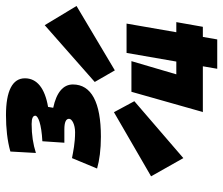

<svg xmlns="http://www.w3.org/2000/svg" viewBox="-72 -671 743 639"><g transform="rotate(-90 299.5 -351.5)"><path d="M390.1 0H487.8L496.1 -47.9H529.8L545.4 -136.2H511.7L540.5 -301.8H442.9L414.1 -136.2H371.6L415.5 -285.6H313.5L246.6 -49.3L245.6 -47.9H398.4ZM164.1 -387.2C278.3 -387.2 337.9 -418.9 337.9 -480.5C337.9 -512.7 311 -535.2 260.3 -545.9L263.2 -563C325.7 -573.7 358.4 -600.1 358.4 -640.1C358.4 -681.6 316.4 -703.1 235.8 -703.1C191.9 -703.1 150.9 -698.7 114.7 -688.5L109.9 -603.5C138.7 -612.8 169.9 -617.7 206.1 -617.7C225.6 -617.7 233.9 -613.3 233.9 -605.5C233.9 -596.2 206.5 -585 148.9 -582L144 -508.8H188.5C212.4 -508.8 223.6 -503.4 223.6 -493.2C223.6 -483.4 204.6 -473.1 178.7 -473.1C142.1 -473.1 114.3 -479.5 92.8 -483.4L58.1 -399.9C85.4 -392.1 121.1 -387.2 164.1 -387.2ZM384.8 -340.8 599.1 -468.3 535.2 -574.2 346.2 -407.7ZM92.8 -112.8 282.2 -275.9 245.6 -343.8 32.2 -220.2Z"/></g></svg>

Font: Cascadia Mono PL
Style: Bold Italic
Weight: 700
Italic angle: -10°
Monospace: yes
Designer: Aaron Bell
Foundry: Saja Typeworks
Version: Version 2404.023